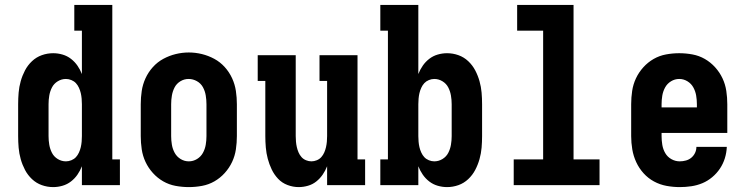

<svg xmlns="http://www.w3.org/2000/svg" viewBox="-20 -755 3040 783"><path d="M197 8Q173 8 150.5 0Q128 -8 110.5 -24.5Q93 -41 82 -62Q71 -83 64.5 -106Q58 -129 56 -152.5Q54 -176 54 -200V-330Q54 -354 56 -377.5Q58 -401 64.5 -424Q71 -447 82 -468Q93 -489 110.5 -505.5Q128 -522 150.5 -530Q173 -538 197 -538Q216 -538 235 -532.5Q254 -527 269.5 -515Q285 -503 296 -487Q307 -471 314 -453V-630H283V-735H438V-105H469V0H314V-77Q307 -59 296 -43Q285 -27 269.5 -15Q254 -3 235 2.5Q216 8 197 8ZM249 -97Q260 -97 271 -101.5Q282 -106 289.5 -114Q297 -122 302 -133Q307 -144 309.5 -155Q312 -166 313 -177.5Q314 -189 314 -200V-330Q314 -341 313 -352.5Q312 -364 309.5 -375Q307 -386 302 -397Q297 -408 289.5 -416Q282 -424 271 -428.5Q260 -433 249 -433Q231 -433 215.5 -423.5Q200 -414 192 -398.5Q184 -383 181 -365.5Q178 -348 178 -330V-200Q178 -182 181 -164.5Q184 -147 192 -131.5Q200 -116 215.5 -106.5Q231 -97 249 -97Z M750 8Q723 8 696 3Q669 -2 645.5 -15.5Q622 -29 603.5 -49.5Q585 -70 573.5 -94.5Q562 -119 558 -146Q554 -173 554 -200V-330Q554 -357 558 -384Q562 -411 573.5 -436Q585 -461 603.5 -481.5Q622 -502 646 -515Q670 -528 696.5 -534.5Q723 -541 750 -541Q777 -541 803.5 -534.5Q830 -528 854 -515Q878 -502 896.5 -481.5Q915 -461 926.5 -436Q938 -411 942 -384Q946 -357 946 -330V-200Q946 -173 942 -146Q938 -119 926.5 -94.5Q915 -70 896.5 -49.5Q878 -29 854.5 -15.5Q831 -2 804 3Q777 8 750 8ZM750 -97Q768 -97 783.5 -106.5Q799 -116 807.5 -131.5Q816 -147 819 -164.5Q822 -182 822 -200V-330Q822 -348 819 -366Q816 -384 807.5 -399.5Q799 -415 783 -424Q767 -433 749 -433Q731 -433 715.5 -423.5Q700 -414 692 -398.5Q684 -383 681 -365.5Q678 -348 678 -330V-200Q678 -182 681 -164.5Q684 -147 692.5 -131.5Q701 -116 716.5 -106.5Q732 -97 750 -97Z M1198 8Q1175 8 1152.5 -0.5Q1130 -9 1114 -26Q1098 -43 1088 -64Q1078 -85 1072 -107.5Q1066 -130 1064 -153.5Q1062 -177 1062 -200V-425H1031V-530H1186V-200Q1186 -189 1187 -177.5Q1188 -166 1190.5 -155Q1193 -144 1197.5 -133.5Q1202 -123 1209.5 -114.5Q1217 -106 1228 -101.5Q1239 -97 1250 -97Q1261 -97 1272 -101.5Q1283 -106 1290.5 -114.5Q1298 -123 1302.5 -133.5Q1307 -144 1309.5 -155Q1312 -166 1313 -177.5Q1314 -189 1314 -200V-425H1283V-530H1438V-105H1469V0H1314V-77Q1307 -59 1296 -43Q1285 -27 1270 -15Q1255 -3 1236 2.5Q1217 8 1198 8Z M1803 8Q1784 8 1765 2.5Q1746 -3 1730.5 -15Q1715 -27 1704 -43Q1693 -59 1686 -77V0H1531V-105H1562V-630H1531V-735H1686V-453Q1693 -471 1704 -487Q1715 -503 1730.5 -515Q1746 -527 1765 -532.5Q1784 -538 1803 -538Q1827 -538 1849.5 -530Q1872 -522 1889.5 -505.5Q1907 -489 1918 -468Q1929 -447 1935.5 -424Q1942 -401 1944 -377.5Q1946 -354 1946 -330V-200Q1946 -176 1944 -152.5Q1942 -129 1935.5 -106Q1929 -83 1918 -62Q1907 -41 1889.5 -24.5Q1872 -8 1849.5 0Q1827 8 1803 8ZM1751 -97Q1769 -97 1784.5 -106.5Q1800 -116 1808 -131.5Q1816 -147 1819 -164.5Q1822 -182 1822 -200V-330Q1822 -348 1819 -365.5Q1816 -383 1808 -398.5Q1800 -414 1784.5 -423.5Q1769 -433 1751 -433Q1740 -433 1729 -428.5Q1718 -424 1710.5 -416Q1703 -408 1698 -397Q1693 -386 1690.5 -375Q1688 -364 1687 -352.5Q1686 -341 1686 -330V-200Q1686 -189 1687 -177.5Q1688 -166 1690.5 -155Q1693 -144 1698 -133Q1703 -122 1710.5 -114Q1718 -106 1729 -101.5Q1740 -97 1751 -97Z M2075 0V-105H2195V-630H2089V-735H2319V-105H2425V0Z M2752 8Q2725 8 2698 3Q2671 -2 2647 -15Q2623 -28 2604.5 -48.5Q2586 -69 2574.5 -94Q2563 -119 2558.5 -146Q2554 -173 2554 -200V-330Q2554 -357 2558 -384Q2562 -411 2573.5 -435.5Q2585 -460 2603.5 -480.5Q2622 -501 2645.5 -514.5Q2669 -528 2696 -533Q2723 -538 2750 -538Q2777 -538 2804 -533Q2831 -528 2854.5 -514.5Q2878 -501 2896.5 -480.5Q2915 -460 2926.5 -435.5Q2938 -411 2942 -384Q2946 -357 2946 -330V-213H2678V-200Q2678 -182 2681 -164Q2684 -146 2693 -130.5Q2702 -115 2718 -106Q2734 -97 2752 -97Q2765 -97 2777.5 -100.5Q2790 -104 2799.5 -112Q2809 -120 2814.5 -131.5Q2820 -143 2820 -156H2944Q2943 -132 2936 -109.5Q2929 -87 2916 -67.5Q2903 -48 2884.5 -32.5Q2866 -17 2844.5 -8Q2823 1 2799.5 4.5Q2776 8 2752 8ZM2822 -317V-330Q2822 -348 2819 -365.5Q2816 -383 2807.5 -398.5Q2799 -414 2783.5 -423.5Q2768 -433 2750 -433Q2732 -433 2716.5 -423.5Q2701 -414 2692.5 -398.5Q2684 -383 2681 -365.5Q2678 -348 2678 -330V-317Z"/></svg>

Font: Iosevka Slab Extrabold
Style: Regular
Weight: 800
Monospace: yes
Designer: Belleve Invis
Foundry: Belleve Invis
Version: Version 11.1.1; ttfautohint (v1.8.3)